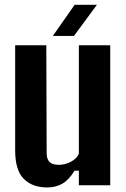

<svg xmlns="http://www.w3.org/2000/svg" viewBox="-20 -794 542 823"><path d="M182 9.5Q118.5 9.5 81.8 -27.5Q45 -64.5 45 -149V-600H178.5L180 -138Q180 -112 192.2 -99.8Q204.5 -87.5 232.5 -87.5Q258 -87.5 283 -100.2Q308 -113 318 -134.5V-600H452.5V0H318V-62.5H299.5Q276.5 -24 248.2 -7.2Q220 9.5 182 9.5ZM206.5 -640 300 -773.5H395.5L297 -640Z"/></svg>

Font: Big Shoulders Text Thin ExtraBold
Style: Regular
Weight: 800
Version: Version 2.002